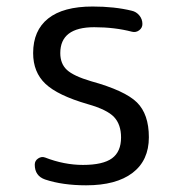

<svg xmlns="http://www.w3.org/2000/svg" viewBox="-20 -550 540 580"><path d="M245.1 -235.4Q154.3 -261.7 117.2 -296.9Q80.1 -332 80.1 -389.6Q80.1 -458 125.5 -494.1Q170.9 -530.3 259.8 -530.3Q326.2 -530.3 377.9 -517.6Q391.6 -514.6 400.9 -503.4Q410.2 -492.2 410.2 -477.5Q410.2 -465.8 400.4 -458.5Q390.6 -451.2 378.9 -454.1Q326.2 -467.8 264.6 -467.8Q162.1 -467.8 162.1 -389.6Q162.1 -357.4 182.1 -338.9Q202.1 -320.3 254.9 -304.7Q357.4 -276.4 393.6 -240.7Q429.7 -205.1 429.7 -135.3Q429.7 -65.4 380.4 -27.8Q331.1 9.8 240.2 9.8Q168.9 9.8 116.2 -7.8Q85 -18.6 85 -52.7Q85 -64.5 95.2 -71.3Q105.5 -78.1 116.2 -74.2Q173.8 -51.8 230.5 -51.8Q291 -51.8 318.4 -71.8Q345.7 -91.8 345.7 -134.8Q345.7 -173.8 324.7 -196.3Q303.7 -218.8 245.1 -235.4Z"/></svg>

Font: Rounded Mgen+ 1mn regular
Style: Regular
Weight: 400
Designer: [Source Han Sans]
Ryoko NISHIZUKA  (kana & ideographs); Paul D. Hunt (Latin, Greek & Cyrillic); Wenlong ZHANG  (bopomofo
Version: Version 1.059.20150602